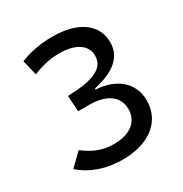

<svg xmlns="http://www.w3.org/2000/svg" viewBox="-166 -829 919 965"><g transform="rotate(-30 293.0 -346.5)"><path d="M271 9.8C428.2 9.8 523.4 -70.3 523.4 -187.5C523.4 -299.8 435.1 -357.9 327.6 -363.8V-369.6C433.6 -394 510.7 -439 510.7 -533.2C510.7 -634.8 424.8 -703.1 270.5 -703.1C179.2 -703.1 115.2 -680.7 85 -668.5L106 -580.1C152.8 -599.1 198.7 -612.8 260.7 -612.8C360.4 -612.8 411.1 -570.3 411.1 -513.7C411.1 -428.2 313 -409.2 191.4 -405.3L197.3 -313.5H260.7C356.9 -313.5 421.9 -274.4 421.9 -196.8C421.9 -126.5 369.1 -80.1 271 -80.1C209 -80.1 160.2 -98.6 101.6 -142.6L31.2 -73.7C92.8 -18.6 177.2 9.8 271 9.8Z"/></g></svg>

Font: Cascadia Mono NF
Style: Regular
Weight: 400
Monospace: yes
Designer: Aaron Bell
Foundry: Saja Typeworks
Version: Version 2404.023